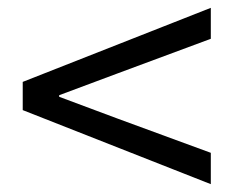

<svg xmlns="http://www.w3.org/2000/svg" viewBox="-20 -616 595 490"><path d="M518 -146 38 -335V-407L518 -596V-517L281 -429L131 -373V-369L281 -313L518 -226Z"/></svg>

Font: Noto Sans TC
Style: Regular
Weight: 400
Designer: Ryoko NISHIZUKA  (kana, bopomofo & ideographs); Paul D. Hunt (Latin, Greek & Cyrillic); Sandoll Communications , Soo-you
Foundry: Adobe
Version: Version 2.004-H2;hotconv 1.0.118;makeotfexe 2.5.65603